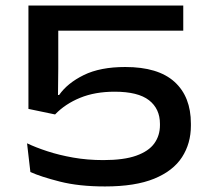

<svg xmlns="http://www.w3.org/2000/svg" viewBox="-20 -659 760 692"><path d="M358.5 13Q264.5 13 195.8 -4.5Q127 -22 89.5 -39L77.5 -142.5Q109 -127.5 151 -113.8Q193 -100 244 -91Q295 -82 352.5 -82Q426.5 -82 471.2 -98Q516 -114 536.2 -142.2Q556.5 -170.5 556.5 -208V-212.5Q556.5 -267 517 -297.8Q477.5 -328.5 393 -328.5Q322.5 -328.5 268.8 -306.5Q215 -284.5 178.5 -246.5L82.5 -266.5V-639H640.5V-548.5H190V-412L189 -316.5H193Q223 -359.5 282 -388.5Q341 -417.5 431.5 -417.5Q550 -417.5 609 -364Q668 -310.5 668 -213.5V-206Q668 -142 636 -92.5Q604 -43 535.8 -15Q467.5 13 358.5 13Z"/></svg>

Font: Anek Latin Expanded Medium
Style: Regular
Weight: 500
Width: 7
Designer: Yesha Goshar
Foundry: Ek Type
Version: Version 1.003